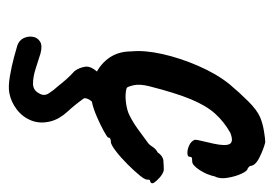

<svg xmlns="http://www.w3.org/2000/svg" viewBox="-114 -324 626 439"><g transform="rotate(90 199.5 -104.0)"><path d="M214 -1Q185 4 158 -5.5Q131 -15 114 -37Q97 -59 97 -91Q94 -121 103 -161.5Q112 -202 130 -243.5Q148 -285 171 -314Q191 -338 211 -358Q231 -378 247 -385Q261 -391 279 -394Q297 -397 305 -397Q321 -393 340 -383.5Q359 -374 359 -362Q359 -362 361.5 -359.5Q364 -357 364 -357Q370 -357 376.5 -343Q383 -329 386 -311Q389 -293 383 -282Q379 -263 368 -246.5Q357 -230 349 -230Q345 -230 341.5 -229.5Q338 -229 338 -224Q338 -219 329 -219Q320 -219 311 -223.5Q302 -228 299 -236Q299 -241 301.5 -250.5Q304 -260 308 -279Q314 -307 308.5 -316Q303 -325 283 -317Q258 -303 239.5 -282.5Q221 -262 206.5 -227Q192 -192 177 -133Q171 -110 174.5 -95.5Q178 -81 181 -80Q195 -76 214 -78.5Q233 -81 244 -87Q260 -95 275 -106Q290 -117 305 -128Q310 -131 315 -139Q320 -147 328 -151Q336 -163 346.5 -164Q357 -165 369 -165Q377 -163 385 -156Q393 -149 397 -143Q401 -137 395 -134Q391 -134 390.5 -131.5Q390 -129 390 -129Q392 -124 381.5 -111Q371 -98 355 -82Q339 -66 324.5 -55Q310 -44 304 -44Q294 -44 294 -38Q294 -36 279.5 -28Q265 -20 246.5 -12Q228 -4 214 -1ZM193 188Q178 191 154.5 187Q131 183 110.5 177.5Q90 172 84 170Q72 166 67 156Q62 146 63.5 135Q65 124 74.5 118Q84 112 102 117Q118 122 136.5 128Q155 134 170.5 134Q186 134 193 120Q200 109 193 98Q186 87 175 75Q168 66 160.5 57.5Q153 49 142 39Q134 28 132 14.5Q130 1 147 -16.5Q164 -34 212 -58L260 -30Q235 -18 219.5 -7Q204 4 204 17Q218 37 235 55.5Q252 74 257 94Q263 118 255 138Q247 158 230 171Q213 184 193 188Z"/></g></svg>

Font: Caveat SemiBold
Style: Regular
Weight: 600
Designer: Pablo Impallari
Foundry: Pablo Impallari
Version: Version 2.000